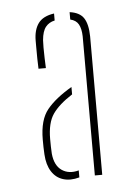

<svg xmlns="http://www.w3.org/2000/svg" viewBox="-40 -836 344 492"><g transform="rotate(-5 132.0 -590.5)"><path d="M185 -381V-739Q184.5 -758.5 178.2 -769.8Q172 -781 157 -784.5V-803.5Q183 -800 193.2 -784.2Q203.5 -768.5 204 -737V-381ZM61 -446Q60.5 -458 60.2 -464.8Q60 -471.5 60 -484Q60 -535 81.5 -561.2Q103 -587.5 145 -612V-593Q110 -570.5 94.5 -548Q79 -525.5 79 -484Q79 -475 79.2 -464.8Q79.5 -454.5 80 -446Q83 -415.5 101.2 -403Q119.5 -390.5 145 -397.5V-379.5Q121.5 -373 103 -378.8Q84.5 -384.5 73.5 -401.8Q62.5 -419 61 -446ZM65 -666Q64.5 -675.5 64.2 -692.2Q64 -709 64 -723Q64 -737 64 -738Q64 -766 76.2 -782.8Q88.5 -799.5 117 -803.5V-785.5Q102.5 -782.5 93.8 -771.8Q85 -761 83 -738Q82.5 -731.5 82.5 -718.8Q82.5 -706 83 -691.5Q83.5 -677 84 -666Z"/></g></svg>

Font: Big Shoulders Stencil Display SC Thin
Style: Regular
Weight: 100
Designer: Patric King
Foundry: XO Type Co
Version: Version 2.001